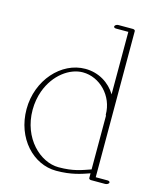

<svg xmlns="http://www.w3.org/2000/svg" viewBox="-105 -754 704 839"><g transform="rotate(15 247.0 -334.0)"><path d="M466.8 -2C466.8 -5.9 462.4 -8.8 456.5 -8.8H402.8V-35.2L402.3 -669.9C402.3 -673.8 397.5 -676.8 392.1 -676.8H326.2C319.3 -676.8 312.5 -672.9 310.5 -668C308.6 -663.1 313 -659.2 319.8 -659.2H376V-376.5C348.1 -422.4 298.3 -454.6 236.8 -454.6C128.9 -454.6 33.7 -350.1 33.7 -218.3C33.7 -86.4 124.5 8.8 228 8.8C297.4 8.8 339.8 -6.8 376.5 -19.5V2C376.5 5.4 380.4 8.8 386.2 8.8H450.2C457 8.8 466.8 4.4 466.8 -2ZM376.5 -280.3V-37.1C336.4 -23.4 302.2 -8.8 234.4 -8.8C151.4 -8.8 60.1 -93.3 60.1 -222.2C60.1 -252.9 65.4 -282.2 74.7 -308.1C104.5 -390.1 171.4 -437 230.5 -437C307.1 -437 374.5 -369.1 374.5 -284.2C374.5 -282.7 375.5 -281.2 376.5 -280.3Z"/></g></svg>

Font: WireWyrm
Style: Light
Weight: 200
Version: Version 001.000